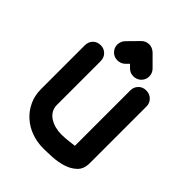

<svg xmlns="http://www.w3.org/2000/svg" viewBox="-214 -850 968 968"><g transform="rotate(45 270.0 -365.5)"><path d="M235 -723Q252 -740 276 -740Q297 -740 316 -723L373 -666Q390 -649 390 -625Q390 -602 373 -585Q365 -577 354.5 -573Q344 -569 333 -569Q309 -569 293 -585L276 -602L259 -585Q251 -577 240.5 -573Q230 -569 219 -569Q195 -569 179 -585Q162 -602 162 -625Q162 -636 166.5 -647Q171 -658 179 -666ZM372 -509Q372 -532 388 -548.5Q404 -565 429 -565Q454 -565 470.5 -548.5Q487 -532 487 -509V-105Q487 -62 462.5 -39Q438 -16 403.5 -5.5Q369 5 331.5 7Q294 9 267 9Q223 9 183.5 -5.5Q144 -20 114 -47Q84 -74 66.5 -111.5Q49 -149 49 -195V-506Q49 -532 65 -548Q81 -564 106 -564Q129 -564 145.5 -548Q162 -532 162 -506V-195Q162 -172 172.5 -155Q183 -138 200.5 -127Q218 -116 239.5 -110.5Q261 -105 283 -105Q305 -105 330 -108L372 -113Z"/></g></svg>

Font: VDS
Style: Bold
Weight: 700
Designer: artmaker
Foundry: artmaker
Version: Version 1.000 2009 initial release